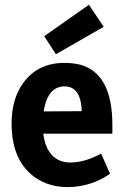

<svg xmlns="http://www.w3.org/2000/svg" viewBox="-20 -765 508 800"><path d="M438.5 -41 401.4 -125Q333 -87.9 273.4 -87.9Q196.3 -87.9 168.9 -167Q163.1 -186.5 160.2 -208H448.2V-244.1Q448.2 -460.9 311.5 -496.1Q282.2 -502.9 248 -502.9Q137.7 -502.9 77.1 -419.9Q28.3 -353.5 28.3 -250Q28.3 -93.8 127.9 -24.4Q185.5 14.6 262.7 14.6Q359.4 13.7 438.5 -41ZM247.1 -405.3Q305.7 -405.3 317.4 -335Q320.3 -319.3 320.3 -301.8L162.1 -300.8Q175.8 -391.6 232.4 -403.3Q240.2 -405.3 247.1 -405.3ZM412.1 -653.3 350.6 -745.1 164.1 -614.3 212.9 -539.1Z"/></svg>

Font: Yaldevi Colombo
Style: Bold
Weight: 700
Designer: Sol Matas, Denzil Rajitha, Kosala Senevirathne and Pathum Egodawatta
Foundry: Mooniak
Version: Version 1.020 ; ttfautohint (v1.6)